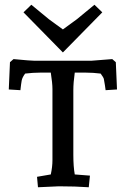

<svg xmlns="http://www.w3.org/2000/svg" viewBox="-20 -785 530 809"><path d="M342 -479H295Q289 -437 289 -405V-133Q289 -83 295 -50L359 -45L354 4Q298 0 228 0L140 4L136 -40L194 -50Q201 -82 201 -110V-410Q201 -434 194 -479H149Q120 -479 86 -475Q74 -459 71.5 -446Q69 -433 66 -405L17 -408L22 -523L37 -536Q110 -529 126 -529H364L453 -536L468 -523L473 -408L425 -405Q425 -407 422 -426.5Q419 -446 417.5 -452.5Q416 -459 404 -475Q372 -479 342 -479ZM112 -765 186 -704Q190 -701 245 -661L304 -704L378 -765L411 -733L245 -564L79 -733Z"/></svg>

Font: Andada SC
Style: Regular
Weight: 400
Designer: Carolina Giovagnoli
Foundry: Carolina Giovagnoli
Version: Version 1.003